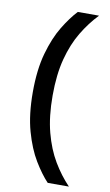

<svg xmlns="http://www.w3.org/2000/svg" viewBox="-102 -838 595 1041"><g transform="rotate(10 195.5 -317.5)"><path d="M74 -318Q74 -442 99.5 -532.5Q125 -623 163.1 -685.5Q201.1 -748 239 -788H355.7Q306.7 -737 267.7 -672Q228.7 -607 205.8 -520.5Q183 -434 183 -318Q183 -203 205.8 -116Q228.7 -29.1 267.7 36.5Q306.7 102 355.7 153H239Q201.1 113 163.1 50Q125 -13 99.5 -103.5Q74 -194 74 -318Z"/></g></svg>

Font: 42dot Sans Light
Style: Regular
Weight: 300
Designer: 42dot
Version: Version 1.000